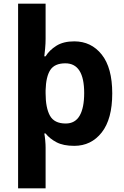

<svg xmlns="http://www.w3.org/2000/svg" viewBox="-20 -780 673 1040"><path d="M588 -274Q588 -135 531 -62.5Q474 10 382 10Q323 10 286 -9.5Q249 -29 227 -57H220Q223 -42 225 -19.5Q227 3 227 19V240H78V-760H227V-569Q227 -545 224.5 -517.5Q222 -490 220 -475H227Q248 -509 286 -532.5Q324 -556 382 -556Q474 -556 531 -484.5Q588 -413 588 -274ZM436 -276Q436 -437 334 -437Q276 -437 252.5 -401Q229 -365 227 -291V-275Q227 -196 250.5 -153.5Q274 -111 336 -111Q387 -111 411.5 -153.5Q436 -196 436 -276Z"/></svg>

Font: Noto Sans Sinhala UI
Style: Bold
Weight: 700
Designer: Jelle Bosma - Monotype Design Team
Foundry: Monotype Imaging Inc.
Version: Version 2.006; ttfautohint (v1.8.4.7-5d5b)